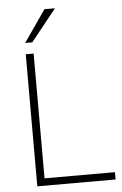

<svg xmlns="http://www.w3.org/2000/svg" viewBox="-61 -978 650 1021"><g transform="rotate(-5 263.5 -467.5)"><path d="M96 0V-705H138V-39H514V0ZM98 -765 216 -935H272L136 -765Z"/></g></svg>

Font: Nunito Sans 12pt ExtraLight
Style: Regular
Weight: 200
Version: Version 3.101;gftools[0.9.27]